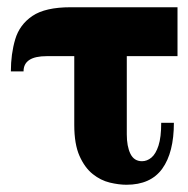

<svg xmlns="http://www.w3.org/2000/svg" viewBox="-20 -500 520 530"><path d="M470 -345H109Q45 -345 45 -303H10Q10 -351 22 -391.5Q34 -432 69.5 -456Q105 -480 175 -480H470ZM330 -390V-129Q330 -96 340 -75.5Q350 -55 372 -55Q386 -55 398 -65Q410 -75 417.5 -98Q425 -121 425 -161H460Q460 -79 428 -34.5Q396 10 329 10Q308 10 283 4Q258 -2 236 -19.5Q214 -37 199.5 -69.5Q185 -102 185 -155V-390Z"/></svg>

Font: Brygada 1918
Style: Regular
Weight: 400
Designer: Mateusz Machalski | Borys Kosmynka | Przemek Hoffer
Foundry: NIEPODLEGLA 2018
Version: Version 3.006